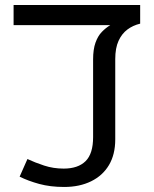

<svg xmlns="http://www.w3.org/2000/svg" viewBox="-20 -735 612 763"><path d="M235 8Q180 8 136 -4Q92 -16 58 -33L89 -103Q119 -89 155.5 -77Q192 -65 233 -65Q290 -65 320 -94.5Q350 -124 350 -190V-499Q350 -539 359.5 -565.5Q369 -592 384.5 -608Q400 -624 418 -635H34V-715H537V-641Q508 -634 486 -617.5Q464 -601 451 -572.5Q438 -544 438 -500V-181Q438 -121 413 -79Q388 -37 342 -14.5Q296 8 235 8Z"/></svg>

Font: ltelugu25
Style: Book
Weight: 400
Designer: Jelle Bosma - Monotype Design Team
Foundry: Monotype Imaging Inc.
Version: Version 2.003